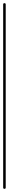

<svg xmlns="http://www.w3.org/2000/svg" viewBox="-20 -1190 56 1210"><path d="M0 -8H16V-1162H0ZM8 -16Q4 -16 2 -14Q0 -12 0 -8Q0 -4 2 -2Q4 0 8 0Q12 0 14 -2Q16 -4 16 -8Q16 -12 14 -14Q12 -16 8 -16ZM8 -1170Q4 -1170 2 -1168Q0 -1166 0 -1162Q0 -1158 2 -1156Q4 -1154 8 -1154Q12 -1154 14 -1156Q16 -1158 16 -1162Q16 -1166 14 -1168Q12 -1170 8 -1170Z"/></svg>

Font: Wavefont ExtraLight
Style: Regular
Weight: 250
Version: Version 3.004;gftools[0.9.33]